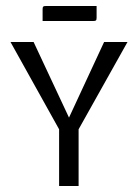

<svg xmlns="http://www.w3.org/2000/svg" viewBox="-20 -620 460 640"><path d="M122 -550V-589Q122 -596 124 -598Q126 -600 133 -600H302V-561Q302 -554 300 -552Q298 -550 291 -550ZM177 0V-189L15 -480H92L210 -228L327 -480H405L242 -189V0Z"/></svg>

Font: Glametrix
Style: Regular
Weight: 500
Designer: gluk
Foundry: gluk
Version: Version 0.40